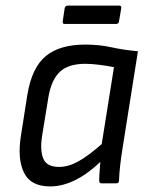

<svg xmlns="http://www.w3.org/2000/svg" viewBox="-20 -658 540 689"><path d="M160 11Q90 11 66 -38.5Q42 -88 55 -170L78 -317Q94 -415 144 -456.5Q194 -498 286 -498Q336 -498 379 -488.5Q422 -479 475 -474L419 -121Q414 -90 411 -62.5Q408 -35 407 -9Q407 0 396 0H345Q336 0 336 -9Q336 -25 337.5 -42.5Q339 -60 340 -77Q295 -34 249.5 -11.5Q204 11 160 11ZM192 -59Q225 -59 260.5 -78.5Q296 -98 345 -141L389 -417Q364 -422 336 -425.5Q308 -429 286 -429Q226 -429 195.5 -401Q165 -373 154 -311L131 -170Q123 -118 135.5 -88.5Q148 -59 192 -59ZM212 -572Q204 -572 205 -581L212 -628Q214 -638 223 -638H407Q417 -638 415 -628L407 -581Q406 -572 396 -572Z"/></svg>

Font: Sofia Sans Semi Condensed
Style: Italic
Weight: 400
Italic angle: -9°
Designer: Botio Nikoltchev, Ani Petrova
Foundry: lettersoup
Version: Version 4.101